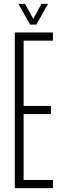

<svg xmlns="http://www.w3.org/2000/svg" viewBox="-20 -967 316 987"><path d="M56 0V-800H252V-758H101.5V-422.5H242V-380.5H101.5V-42H252V0ZM135 -840.5 74.5 -947H108.5L151 -870L193 -947H227L166.5 -840.5Z"/></svg>

Font: Big Shoulders Display Thin Light
Style: Regular
Weight: 300
Version: Version 2.002